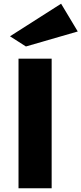

<svg xmlns="http://www.w3.org/2000/svg" viewBox="-20 -1017 440 1037"><path d="M80 0V-700H259V0ZM120 -766 34 -821 310 -997 400 -847Z"/></svg>

Font: Panamera Black
Style: Regular
Weight: 900
Designer: Bastien Sozeau
Foundry: NBR — Bastien Sozeau
Version: Version 3.002; ttfautohint (v1.8.4.7-5d5b);gftools[0.9.33]